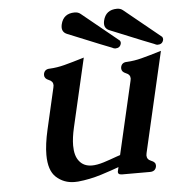

<svg xmlns="http://www.w3.org/2000/svg" viewBox="-52 -742 764 816"><g transform="rotate(-5 330.5 -334.0)"><path d="M440.9 -530.8Q438.5 -530.8 257.3 -605Q235.8 -613.3 235.8 -634.8Q235.8 -640.6 237.3 -647.5Q248 -693.4 296.4 -693.4Q311.5 -693.4 321.8 -684.6L477.5 -557.6Q481.9 -550.8 480 -543.9Q475.6 -525.9 455.1 -525.9Q449.7 -525.9 440.9 -530.8ZM621.6 -530.8Q619.1 -530.8 438 -605Q416.5 -613.3 416.5 -634.8Q416.5 -640.6 418 -647.5Q428.7 -693.4 477.1 -693.4Q492.2 -693.4 502.4 -684.6L658.2 -557.6Q661.1 -552.7 661.1 -547.9Q661.1 -545.9 660.6 -543.9Q656.2 -525.9 635.7 -525.9Q630.4 -525.9 621.6 -530.8ZM548.8 -71.3Q547.9 -65.9 547.4 -61.5Q547.4 -43.9 565.4 -37.1Q584.5 -29.8 584 -15.6Q584 -13.2 583.5 -10.3Q579.1 9.8 556.2 9.8H437.5Q417 9.8 420.9 -6.3L424.8 -22.5Q414.6 -18.6 391.6 -10.7Q368.7 -2.9 348.6 3.4Q298.8 19 248.5 23.9Q240.7 24.4 233.4 24.4Q188 24.4 155.3 -5.4Q124 -34.2 124 -100.6Q124 -145.5 138.2 -207.5L178.7 -383.8Q179.7 -388.7 180.2 -393.1Q180.2 -410.2 162.1 -417Q143.6 -424.3 143.6 -439Q143.6 -441.9 144 -444.8Q148.4 -464.8 170.9 -464.8Q201.7 -466.3 233.4 -474.6Q265.6 -482.9 318.4 -499L251 -207.5Q240.7 -163.1 240.7 -130.4Q240.7 -86.4 259.3 -63.5Q278.3 -39.1 313.5 -39.1Q334.5 -39.1 363.3 -47.9Q373 -50.8 391.1 -57.1Q409.2 -63.5 421.4 -67.9Q424.3 -68.8 430.2 -70.8L436 -72.8L507.8 -383.8Q508.8 -388.7 509.3 -393.1Q509.3 -410.2 491.2 -417Q472.7 -424.3 472.7 -439Q472.7 -441.9 473.1 -444.8Q477.5 -464.8 500 -464.8Q530.8 -466.3 562.5 -474.6Q594.7 -482.9 647.5 -499Z"/></g></svg>

Font: Caudex
Style: Bold
Weight: 700
Italic angle: -13°
Version: Version 1.04